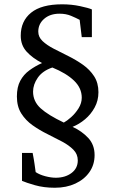

<svg xmlns="http://www.w3.org/2000/svg" viewBox="-20 -757 540 899"><path d="M440.9 -325.2Q440.9 -286.1 423.3 -253.9Q405.8 -221.7 378.2 -198.5Q350.6 -175.3 319.8 -163.1Q363.3 -143.1 393.1 -111.1Q422.9 -79.1 422.9 -30.8Q422.9 14.2 398.9 48.6Q375 83 333 102.5Q291 122.1 236.8 122.1Q185.1 122.1 143.3 110.1Q101.6 98.1 83 89.8V-41H132.8Q135.3 -27.3 136.5 -21Q137.7 -14.6 138.7 -8.5Q139.6 -2.4 141.6 10Q143.6 22.5 147 48.8Q165 61 192.1 68.1Q219.2 75.2 241.2 75.2Q285.2 75.2 314.7 53.2Q344.2 31.2 344.2 -5.9Q344.2 -35.2 323.7 -55.9Q303.2 -76.7 270.8 -94Q238.3 -111.3 201.7 -129.4Q165 -147.5 132.6 -170.4Q100.1 -193.4 79.6 -225.8Q59.1 -258.3 59.1 -305.2Q59.1 -349.6 75 -378.9Q90.8 -408.2 117.7 -427.7Q144.5 -447.3 176.8 -461.9Q132.3 -484.9 104.7 -515.1Q77.1 -545.4 77.1 -589.8Q77.1 -658.2 125.5 -697.5Q173.8 -736.8 271 -736.8Q314.5 -736.8 354.7 -728.3Q395 -719.7 410.2 -712.9V-583H362.8L353 -664.1Q336.4 -672.9 312.7 -682.9Q289.1 -692.9 258.8 -692.9Q214.4 -692.9 186.8 -668.9Q159.2 -645 159.2 -608.9Q159.2 -583.5 179.4 -564.5Q199.7 -545.4 231.9 -528.8Q264.2 -512.2 300 -494.4Q335.9 -476.6 368.2 -453.9Q400.4 -431.2 420.7 -399.9Q440.9 -368.7 440.9 -325.2ZM362.8 -299.8Q362.8 -344.7 326.7 -379.4Q290.5 -414.1 225.1 -440.9Q179.2 -425.3 157 -393.3Q134.8 -361.3 134.8 -328.1Q134.8 -282.2 170.2 -250Q205.6 -217.8 278.8 -183.1Q293.5 -190.9 313.2 -208.5Q333 -226.1 347.9 -250Q362.8 -273.9 362.8 -299.8Z"/></svg>

Font: Eeyek
Style: Regular
Weight: 400
Designer: Pravabati Chingangbam and Tabish
Foundry: SIL International
Version: Version 2.000